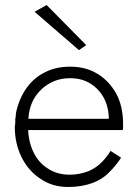

<svg xmlns="http://www.w3.org/2000/svg" viewBox="-20 -736 550 766"><path d="M414 -262H72V-217H469Q470 -218 470 -220L471 -224V-230V-242Q471 -311 444 -362Q415 -414 368 -442Q322 -470 260 -470Q203 -470 160 -448Q115 -426 86 -385Q57 -344 45 -291Q44 -288 43.5 -283Q43 -278 43 -275Q43 -272 42.5 -269Q42 -266 41.5 -264.5Q41 -263 41 -262V-248Q40 -243 40 -236Q39 -233 39 -231Q39 -162 67 -107Q95 -52 144 -21Q190 10 252 10Q307 10 352 -7Q392 -23 417 -50Q445 -78 463 -107L421 -134Q407 -110 385 -88Q363 -66 333 -53Q296 -39 258 -39Q209 -39 172 -63Q134 -86 113 -130Q92 -174 92 -231L93 -249Q93 -302 116 -343Q139 -381 177 -403Q214 -424 260 -424Q306 -424 340 -403Q374 -382 394 -346Q414 -308 414 -262ZM118 -689 295 -536 324 -556 166 -716Z"/></svg>

Font: NM-font
Style: Light
Weight: 500
Designer: ""
Foundry: ""
Version: ""